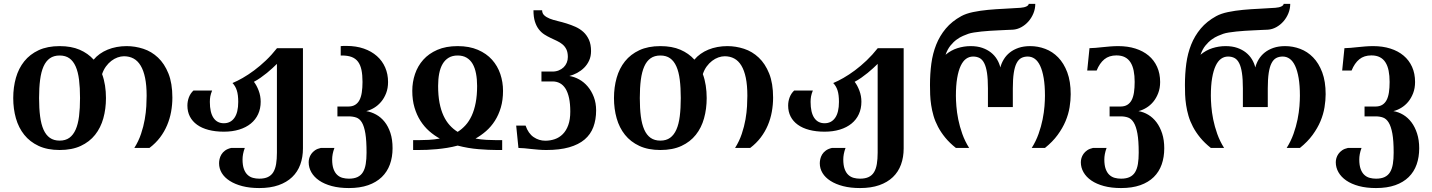

<svg xmlns="http://www.w3.org/2000/svg" viewBox="-20 -769 7446 998"><path d="M530.8 -259.3Q530.8 -203.1 517.1 -154.1Q503.4 -105 474.4 -68.4Q445.3 -31.7 399.7 -10.5Q354 10.7 290 10.7Q226.6 10.7 180.9 -10.5Q135.3 -31.7 106 -68.4Q76.7 -105 62.7 -154.1Q48.8 -203.1 48.8 -259.3Q48.8 -315.4 62.7 -364.5Q76.7 -413.6 106 -450.2Q135.3 -486.8 180.9 -508.1Q226.6 -529.3 290 -529.3Q350.6 -529.3 394 -510.5Q437.5 -491.7 466.8 -459Q480.5 -475.6 499 -488.8Q517.6 -502 539.6 -511Q561.5 -520 586.7 -524.7Q611.8 -529.3 638.2 -529.3Q682.1 -529.3 724.9 -515.4Q767.6 -501.5 801.3 -469.7Q835 -438 855.5 -387Q876 -335.9 876 -261.7Q876 -224.6 869.4 -188.2Q862.8 -151.9 848.6 -118.2Q834.5 -84.5 811.8 -54.4Q789.1 -24.4 756.8 0H678.2Q700.2 -34.7 713.1 -73.2Q726.1 -111.8 732.4 -148.4Q738.8 -185.1 740.5 -217Q742.2 -249 742.2 -271Q742.2 -325.7 734.1 -364.5Q726.1 -403.3 710.9 -428.2Q695.8 -453.1 674.1 -464.8Q652.3 -476.6 624.5 -476.6Q608.4 -476.6 591.3 -470.5Q574.2 -464.4 558.8 -452.6Q543.5 -440.9 530.8 -423.6Q518.1 -406.2 510.7 -383.8Q521 -356 525.9 -324.5Q530.8 -293 530.8 -259.3ZM396 -259.8Q396 -313 390.9 -354.2Q385.7 -395.5 373.3 -423.6Q360.8 -451.7 340.6 -466.1Q320.3 -480.5 290 -480.5Q259.8 -480.5 239.3 -466.1Q218.8 -451.7 206.3 -423.6Q193.8 -395.5 188.5 -354.2Q183.1 -313 183.1 -259.3Q183.1 -205.6 188.5 -164.3Q193.8 -123 206.3 -95Q218.8 -66.9 239.3 -52.5Q259.8 -38.1 290 -38.1Q320.3 -38.1 340.6 -52.7Q360.8 -67.4 373.3 -95.5Q385.7 -123.5 390.9 -164.8Q396 -206.1 396 -259.8Z M1554.7 2.4Q1554.7 48.3 1540.8 86.4Q1526.9 124.5 1498.5 151.6Q1470.2 178.7 1427.7 193.6Q1385.3 208.5 1327.6 208.5Q1278.3 208.5 1239.7 198.5Q1201.2 188.5 1174.1 171.1Q1147 153.8 1132.8 130.4Q1118.7 106.9 1118.7 79.6Q1118.7 69.3 1121.3 57.4Q1124 45.4 1130.9 33.9Q1137.7 22.5 1150.1 13.4Q1162.6 4.4 1181.6 0H1252.4Q1246.1 17.1 1243.4 31.7Q1240.7 46.4 1240.7 59.6Q1240.7 89.8 1247.8 109.4Q1254.9 128.9 1267.1 140.1Q1279.3 151.4 1294.9 155.5Q1310.5 159.7 1327.6 159.7Q1355 159.7 1372.8 151.1Q1390.6 142.6 1400.9 125.5Q1411.1 108.4 1415.3 83Q1419.4 57.6 1419.4 24.4V-437Q1410.2 -427.7 1396.7 -415.3Q1383.3 -402.8 1367.7 -390.1Q1352.1 -377.4 1334.7 -365.2Q1317.4 -353 1299.8 -343.8Q1314 -325.7 1324.5 -298.1Q1335 -270.5 1335 -240.2Q1335 -204.6 1321.8 -175.8Q1308.6 -147 1283.7 -126.7Q1258.8 -106.4 1223.4 -95.5Q1188 -84.5 1143.6 -84.5Q1099.1 -84.5 1064 -93.8Q1028.8 -103 1004.4 -120.6Q980 -138.2 967 -163.3Q954.1 -188.5 954.1 -220.2Q954.1 -242.7 961.9 -263.2Q969.7 -283.7 985.4 -298.3H1082.5Q1075.7 -281.2 1073.2 -268.1Q1070.8 -254.9 1070.8 -239.3Q1070.8 -184.6 1089.6 -156.5Q1108.4 -128.4 1143.6 -128.4Q1178.7 -128.4 1198.5 -156.5Q1218.3 -184.6 1218.3 -239.3Q1218.3 -276.4 1210.9 -299.1Q1203.6 -321.8 1188.5 -337.4Q1212.4 -347.2 1241.5 -363.8Q1270.5 -380.4 1301 -403.1Q1331.5 -425.8 1362.1 -454.8Q1392.6 -483.9 1419.9 -518.6H1554.7Z M1733.9 -215.3H1790.5Q1811.5 -215.3 1825.7 -223.9Q1839.8 -232.4 1848.4 -248.5Q1856.9 -264.6 1860.6 -288.6Q1864.3 -312.5 1864.3 -343.3Q1864.3 -379.4 1858.9 -405.3Q1853.5 -431.2 1841.1 -448Q1828.6 -464.8 1808.1 -472.7Q1787.6 -480.5 1757.8 -480.5H1751V-529.3Q1758.8 -530.3 1766.1 -530.3Q1773.4 -530.3 1780.8 -530.3Q1831.1 -530.3 1871.1 -516.4Q1911.1 -502.4 1939.2 -477.5Q1967.3 -452.6 1982.2 -418.2Q1997.1 -383.8 1997.1 -342.8Q1997.1 -310.5 1987.1 -284.7Q1977.1 -258.8 1960.9 -239.7Q1944.8 -220.7 1924.6 -208.5Q1904.3 -196.3 1883.8 -191.4Q1910.6 -187 1935.3 -173.3Q1960 -159.7 1979 -136Q1998 -112.3 2009.3 -78.1Q2020.5 -43.9 2020.5 1.5Q2020.5 47.9 2006.6 85.9Q1992.7 124 1964.4 151.4Q1936 178.7 1893.6 193.6Q1851.1 208.5 1793.5 208.5Q1743.2 208.5 1704.3 198Q1665.5 187.5 1638.9 169.2Q1612.3 150.9 1598.4 126.5Q1584.5 102.1 1584.5 74.2Q1584.5 64 1587.6 52.7Q1590.8 41.5 1598.1 31Q1605.5 20.5 1617.4 12.2Q1629.4 3.9 1647.5 0H1718.3Q1711.9 17.1 1709.2 31.7Q1706.5 46.4 1706.5 59.6Q1706.5 89.8 1713.6 109.4Q1720.7 128.9 1732.9 140.1Q1745.1 151.4 1760.7 155.5Q1776.4 159.7 1793.5 159.7Q1820.8 159.7 1838.6 151.1Q1856.4 142.6 1866.7 125.5Q1877 108.4 1881.1 83Q1885.3 57.6 1885.3 24.4Q1885.3 -38.1 1879.2 -75.2Q1873 -112.3 1861.3 -132.1Q1849.6 -151.9 1832 -158Q1814.5 -164.1 1792 -164.1H1733.9Z M2155.3 -40.5Q2180.7 -40.5 2208.7 -42Q2236.8 -43.5 2266.1 -48.8Q2236.8 -64.9 2210.9 -87.6Q2185.1 -110.4 2165.5 -140.9Q2146 -171.4 2134.5 -210.2Q2123 -249 2123 -296.9Q2123 -342.3 2137.2 -384.3Q2151.4 -426.3 2180.2 -458.5Q2209 -490.7 2253.4 -510Q2297.9 -529.3 2358.9 -529.3Q2419.4 -529.3 2464.1 -510Q2508.8 -490.7 2537.6 -458.5Q2566.4 -426.3 2580.6 -384.3Q2594.7 -342.3 2594.7 -296.9Q2594.7 -249 2583.3 -210.2Q2571.8 -171.4 2552.2 -140.9Q2532.7 -110.4 2506.6 -87.6Q2480.5 -64.9 2451.7 -48.8Q2481 -43.5 2509 -42Q2537.1 -40.5 2562.5 -40.5H2590.3V10.7H2562.5Q2520 10.7 2466.8 6.3Q2413.6 2 2358.9 -12.2Q2331.5 -4.9 2304.2 -0.5Q2276.9 3.9 2250.7 6.3Q2224.6 8.8 2200.4 9.8Q2176.3 10.7 2155.3 10.7H2127.4V-40.5ZM2358.9 -480.5Q2331.5 -480.5 2312.3 -469Q2293 -457.5 2280.8 -436.8Q2268.6 -416 2262.9 -386.7Q2257.3 -357.4 2257.3 -322.3Q2257.3 -272.9 2264.6 -234.6Q2272 -196.3 2285.4 -167.5Q2298.8 -138.7 2317.4 -118.2Q2335.9 -97.7 2358.9 -83.5Q2381.3 -97.7 2399.9 -118.2Q2418.5 -138.7 2431.9 -167.7Q2445.3 -196.8 2452.6 -234.9Q2460 -272.9 2460 -322.3Q2460 -357.4 2454.3 -386.7Q2448.7 -416 2436.8 -436.8Q2424.8 -457.5 2405.5 -469Q2386.2 -480.5 2358.9 -480.5Z M2944.3 -189Q2944.3 -229.5 2938 -259Q2931.6 -288.6 2919.7 -307.9Q2907.7 -327.1 2890.6 -336.4Q2873.5 -345.7 2852.5 -345.7H2794.4V-397H2851.1Q2869.6 -397 2884.5 -403.1Q2899.4 -409.2 2909.9 -419.4Q2920.4 -429.7 2926 -443.4Q2931.6 -457 2931.6 -472.7Q2931.6 -496.6 2924.1 -512.2Q2916.5 -527.8 2903.8 -538.3Q2891.1 -548.8 2875 -556.4Q2858.9 -564 2842.3 -571.8Q2825.7 -579.6 2809.6 -589.8Q2793.5 -600.1 2780.8 -616.5Q2768.1 -632.8 2760.5 -656.7Q2752.9 -680.7 2752.9 -715.8H2797.9Q2797.9 -699.7 2808.8 -689.5Q2819.8 -679.2 2837.6 -672.1Q2855.5 -665 2878.4 -659.7Q2901.4 -654.3 2925 -647Q2948.7 -639.6 2971.7 -629.4Q2994.6 -619.1 3012.5 -602.8Q3030.3 -586.4 3041.3 -562.3Q3052.2 -538.1 3052.2 -503.4Q3052.2 -476.1 3042.2 -454.3Q3032.2 -432.6 3016.1 -416.7Q3000 -400.9 2980 -390.1Q2960 -379.4 2939.5 -374Q2965.3 -370.1 2990.5 -356.2Q3015.6 -342.3 3035.2 -319.1Q3054.7 -295.9 3066.7 -264.6Q3078.6 -233.4 3078.6 -195.3Q3078.6 -147 3064.2 -108.6Q3049.8 -70.3 3018.8 -43.9Q2987.8 -17.6 2938.5 -3.4Q2889.2 10.7 2819.8 10.7Q2798.8 10.7 2778.8 9Q2758.8 7.3 2740.5 5.4Q2722.2 3.4 2705.6 1.7Q2689 0 2674.8 0L2663.1 -116.2H2711.9Q2726.1 -75.2 2753.7 -56.4Q2781.2 -37.6 2814.5 -37.6Q2840.3 -37.6 2863.8 -45.7Q2887.2 -53.7 2905.3 -71.8Q2923.3 -89.8 2933.8 -118.7Q2944.3 -147.5 2944.3 -189Z M3653.3 -259.3Q3653.3 -203.1 3639.6 -154.1Q3626 -105 3596.9 -68.4Q3567.9 -31.7 3522.2 -10.5Q3476.6 10.7 3412.6 10.7Q3349.1 10.7 3303.5 -10.5Q3257.8 -31.7 3228.5 -68.4Q3199.2 -105 3185.3 -154.1Q3171.4 -203.1 3171.4 -259.3Q3171.4 -315.4 3185.3 -364.5Q3199.2 -413.6 3228.5 -450.2Q3257.8 -486.8 3303.5 -508.1Q3349.1 -529.3 3412.6 -529.3Q3473.1 -529.3 3516.6 -510.5Q3560.1 -491.7 3589.4 -459Q3603 -475.6 3621.6 -488.8Q3640.1 -502 3662.1 -511Q3684.1 -520 3709.2 -524.7Q3734.4 -529.3 3760.7 -529.3Q3804.7 -529.3 3847.4 -515.4Q3890.1 -501.5 3923.8 -469.7Q3957.5 -438 3978 -387Q3998.5 -335.9 3998.5 -261.7Q3998.5 -224.6 3991.9 -188.2Q3985.4 -151.9 3971.2 -118.2Q3957 -84.5 3934.3 -54.4Q3911.6 -24.4 3879.4 0H3800.8Q3822.8 -34.7 3835.7 -73.2Q3848.6 -111.8 3855 -148.4Q3861.3 -185.1 3863 -217Q3864.7 -249 3864.7 -271Q3864.7 -325.7 3856.7 -364.5Q3848.6 -403.3 3833.5 -428.2Q3818.4 -453.1 3796.6 -464.8Q3774.9 -476.6 3747.1 -476.6Q3731 -476.6 3713.9 -470.5Q3696.8 -464.4 3681.4 -452.6Q3666 -440.9 3653.3 -423.6Q3640.6 -406.2 3633.3 -383.8Q3643.6 -356 3648.4 -324.5Q3653.3 -293 3653.3 -259.3ZM3518.6 -259.8Q3518.6 -313 3513.4 -354.2Q3508.3 -395.5 3495.8 -423.6Q3483.4 -451.7 3463.1 -466.1Q3442.9 -480.5 3412.6 -480.5Q3382.3 -480.5 3361.8 -466.1Q3341.3 -451.7 3328.9 -423.6Q3316.4 -395.5 3311 -354.2Q3305.7 -313 3305.7 -259.3Q3305.7 -205.6 3311 -164.3Q3316.4 -123 3328.9 -95Q3341.3 -66.9 3361.8 -52.5Q3382.3 -38.1 3412.6 -38.1Q3442.9 -38.1 3463.1 -52.7Q3483.4 -67.4 3495.8 -95.5Q3508.3 -123.5 3513.4 -164.8Q3518.6 -206.1 3518.6 -259.8Z M4677.2 2.4Q4677.2 48.3 4663.3 86.4Q4649.4 124.5 4621.1 151.6Q4592.8 178.7 4550.3 193.6Q4507.8 208.5 4450.2 208.5Q4400.9 208.5 4362.3 198.5Q4323.7 188.5 4296.6 171.1Q4269.5 153.8 4255.4 130.4Q4241.2 106.9 4241.2 79.6Q4241.2 69.3 4243.9 57.4Q4246.6 45.4 4253.4 33.9Q4260.3 22.5 4272.7 13.4Q4285.2 4.4 4304.2 0H4375Q4368.7 17.1 4366 31.7Q4363.3 46.4 4363.3 59.6Q4363.3 89.8 4370.4 109.4Q4377.4 128.9 4389.6 140.1Q4401.9 151.4 4417.5 155.5Q4433.1 159.7 4450.2 159.7Q4477.5 159.7 4495.4 151.1Q4513.2 142.6 4523.4 125.5Q4533.7 108.4 4537.8 83Q4542 57.6 4542 24.4V-437Q4532.7 -427.7 4519.3 -415.3Q4505.9 -402.8 4490.2 -390.1Q4474.6 -377.4 4457.3 -365.2Q4439.9 -353 4422.4 -343.8Q4436.5 -325.7 4447 -298.1Q4457.5 -270.5 4457.5 -240.2Q4457.5 -204.6 4444.3 -175.8Q4431.2 -147 4406.2 -126.7Q4381.3 -106.4 4345.9 -95.5Q4310.5 -84.5 4266.1 -84.5Q4221.7 -84.5 4186.5 -93.8Q4151.4 -103 4127 -120.6Q4102.5 -138.2 4089.6 -163.3Q4076.7 -188.5 4076.7 -220.2Q4076.7 -242.7 4084.5 -263.2Q4092.3 -283.7 4107.9 -298.3H4205.1Q4198.2 -281.2 4195.8 -268.1Q4193.4 -254.9 4193.4 -239.3Q4193.4 -184.6 4212.2 -156.5Q4231 -128.4 4266.1 -128.4Q4301.3 -128.4 4321 -156.5Q4340.8 -184.6 4340.8 -239.3Q4340.8 -276.4 4333.5 -299.1Q4326.2 -321.8 4311 -337.4Q4335 -347.2 4364 -363.8Q4393.1 -380.4 4423.6 -403.1Q4454.1 -425.8 4484.6 -454.8Q4515.1 -483.9 4542.5 -518.6H4677.2Z M5179.7 -418.5Q5185.5 -440.9 5197.8 -460.9Q5210 -481 5229 -496.1Q5248 -511.2 5274.4 -520.3Q5300.8 -529.3 5335 -529.3Q5375 -529.3 5412.8 -515.1Q5450.7 -501 5480.2 -470.7Q5509.8 -440.4 5527.6 -393.1Q5545.4 -345.7 5545.4 -279.3Q5545.4 -247.1 5539.6 -211.2Q5533.7 -175.3 5518.6 -139.2Q5503.4 -103 5477.5 -67.6Q5451.7 -32.2 5411.6 0H5342.8Q5364.7 -34.7 5378.4 -73.2Q5392.1 -111.8 5399.4 -148.4Q5406.7 -185.1 5409.2 -217Q5411.6 -249 5411.6 -271Q5411.6 -324.7 5405 -363.3Q5398.4 -401.9 5386.7 -426.8Q5375 -451.7 5358.6 -463.4Q5342.3 -475.1 5322.3 -475.1Q5302.7 -475.1 5288.3 -467.3Q5273.9 -459.5 5264.2 -440.7Q5254.4 -421.9 5249.5 -389.9Q5244.6 -357.9 5244.6 -309.6V-212.4H5115.2V-309.6Q5115.2 -357.9 5110.4 -389.9Q5105.5 -421.9 5095.9 -440.7Q5086.4 -459.5 5072 -467.3Q5057.6 -475.1 5038.1 -475.1Q5018.1 -475.1 5001.7 -463.4Q4985.4 -451.7 4973.6 -426.8Q4961.9 -401.9 4955.3 -363.3Q4948.7 -324.7 4948.7 -271Q4948.7 -249 4951.2 -217Q4953.6 -185.1 4960.9 -148.4Q4968.3 -111.8 4981.9 -73.2Q4995.6 -34.7 5017.6 0H4948.7Q4916 -25.9 4893.3 -53.7Q4870.6 -81.5 4855.7 -109.9Q4840.8 -138.2 4832.5 -166.7Q4824.2 -195.3 4820.1 -223.1Q4815.9 -251 4814.9 -277.3Q4814 -303.7 4814 -327.6Q4814 -385.3 4821 -438.2Q4828.1 -491.2 4846.4 -537.1Q4864.7 -583 4896.2 -620.6Q4927.7 -658.2 4976.6 -685.1Q5001.5 -698.7 5038.1 -706.3Q5074.7 -713.9 5116.2 -717.8Q5157.7 -721.7 5201.4 -723.6Q5245.1 -725.6 5284.2 -728.5Q5304.2 -730 5315.7 -735.8Q5327.1 -741.7 5327.1 -749H5361.3Q5361.3 -723.1 5351.6 -699.5Q5341.8 -675.8 5325.7 -657.5Q5309.6 -639.2 5288.6 -627.7Q5267.6 -616.2 5245.1 -614.7Q5231.4 -614.3 5212.2 -613.3Q5192.9 -612.3 5170.9 -611.3Q5148.9 -610.4 5126 -608.9Q5103 -607.4 5081.8 -605.2Q5060.5 -603 5042.5 -600.1Q5024.4 -597.2 5013.2 -593.3Q5002 -589.4 4985.8 -582.5Q4969.7 -575.7 4952.9 -563.5Q4936 -551.3 4920.4 -532Q4904.8 -512.7 4895 -484.4Q4922.9 -507.8 4956.5 -518.6Q4990.2 -529.3 5025.4 -529.3Q5059.6 -529.3 5085.7 -520.3Q5111.8 -511.2 5130.9 -496.1Q5149.9 -481 5162.1 -460.9Q5174.3 -440.9 5179.7 -418.5Z M5804.2 -215.3Q5825.2 -215.3 5839.4 -223.9Q5853.5 -232.4 5862.1 -248.5Q5870.6 -264.6 5874.3 -288.6Q5877.9 -312.5 5877.9 -343.3Q5877.9 -375.5 5872.8 -401.1Q5867.7 -426.8 5856.4 -444.6Q5845.2 -462.4 5827.1 -471.7Q5809.1 -481 5783.2 -481Q5745.1 -481 5720.5 -460.9Q5695.8 -440.9 5680.2 -402.3H5631.3L5643.1 -518.6Q5657.2 -518.6 5674.6 -520.3Q5691.9 -522 5711.2 -523.9Q5730.5 -525.9 5751 -527.6Q5771.5 -529.3 5792.5 -529.3Q5841.8 -529.3 5881.8 -516.6Q5921.9 -503.9 5950.4 -480Q5979 -456.1 5994.6 -421.4Q6010.3 -386.7 6010.3 -342.8Q6010.3 -310.5 6000.2 -284.7Q5990.2 -258.8 5974.4 -239.7Q5958.5 -220.7 5938.2 -208.5Q5918 -196.3 5897.5 -191.4Q5924.3 -187 5948.7 -172.4Q5973.1 -157.7 5991.5 -133.3Q6009.8 -108.9 6020.8 -75Q6031.7 -41 6031.7 1.5Q6031.7 47.9 6018.3 85.9Q6004.9 124 5977.1 151.4Q5949.2 178.7 5907 193.6Q5864.7 208.5 5807.1 208.5Q5756.8 208.5 5718 198Q5679.2 187.5 5652.6 169.2Q5626 150.9 5612.1 126.5Q5598.1 102.1 5598.1 74.2Q5598.1 64 5601.3 52.7Q5604.5 41.5 5611.8 31Q5619.1 20.5 5631.1 12.2Q5643.1 3.9 5661.1 0H5731.9Q5725.6 17.1 5722.9 31.7Q5720.2 46.4 5720.2 59.6Q5720.2 89.8 5727.3 109.4Q5734.4 128.9 5746.6 140.1Q5758.8 151.4 5774.4 155.5Q5790 159.7 5807.1 159.7Q5834.5 159.7 5852.3 151.1Q5870.1 142.6 5880.4 125.5Q5890.6 108.4 5894.8 83Q5898.9 57.6 5898.9 24.4Q5898.9 -38.1 5892.1 -75.2Q5885.3 -112.3 5873 -132.1Q5860.8 -151.9 5843.8 -158Q5826.7 -164.1 5805.7 -164.1H5747.6V-215.3Z M6504.9 -418.5Q6510.7 -440.9 6522.9 -460.9Q6535.2 -481 6554.2 -496.1Q6573.2 -511.2 6599.6 -520.3Q6626 -529.3 6660.2 -529.3Q6700.2 -529.3 6738 -515.1Q6775.9 -501 6805.4 -470.7Q6835 -440.4 6852.8 -393.1Q6870.6 -345.7 6870.6 -279.3Q6870.6 -247.1 6864.7 -211.2Q6858.9 -175.3 6843.8 -139.2Q6828.6 -103 6802.7 -67.6Q6776.9 -32.2 6736.8 0H6668Q6689.9 -34.7 6703.6 -73.2Q6717.3 -111.8 6724.6 -148.4Q6731.9 -185.1 6734.4 -217Q6736.8 -249 6736.8 -271Q6736.8 -324.7 6730.2 -363.3Q6723.6 -401.9 6711.9 -426.8Q6700.2 -451.7 6683.8 -463.4Q6667.5 -475.1 6647.5 -475.1Q6627.9 -475.1 6613.5 -467.3Q6599.1 -459.5 6589.4 -440.7Q6579.6 -421.9 6574.7 -389.9Q6569.8 -357.9 6569.8 -309.6V-212.4H6440.4V-309.6Q6440.4 -357.9 6435.5 -389.9Q6430.7 -421.9 6421.1 -440.7Q6411.6 -459.5 6397.2 -467.3Q6382.8 -475.1 6363.3 -475.1Q6343.3 -475.1 6326.9 -463.4Q6310.5 -451.7 6298.8 -426.8Q6287.1 -401.9 6280.5 -363.3Q6273.9 -324.7 6273.9 -271Q6273.9 -249 6276.4 -217Q6278.8 -185.1 6286.1 -148.4Q6293.5 -111.8 6307.1 -73.2Q6320.8 -34.7 6342.8 0H6273.9Q6241.2 -25.9 6218.5 -53.7Q6195.8 -81.5 6180.9 -109.9Q6166 -138.2 6157.7 -166.7Q6149.4 -195.3 6145.3 -223.1Q6141.1 -251 6140.1 -277.3Q6139.2 -303.7 6139.2 -327.6Q6139.2 -385.3 6146.2 -438.2Q6153.3 -491.2 6171.6 -537.1Q6189.9 -583 6221.4 -620.6Q6252.9 -658.2 6301.8 -685.1Q6326.7 -698.7 6363.3 -706.3Q6399.9 -713.9 6441.4 -717.8Q6482.9 -721.7 6526.6 -723.6Q6570.3 -725.6 6609.4 -728.5Q6629.4 -730 6640.9 -735.8Q6652.3 -741.7 6652.3 -749H6686.5Q6686.5 -723.1 6676.8 -699.5Q6667 -675.8 6650.9 -657.5Q6634.8 -639.2 6613.8 -627.7Q6592.8 -616.2 6570.3 -614.7Q6556.6 -614.3 6537.4 -613.3Q6518.1 -612.3 6496.1 -611.3Q6474.1 -610.4 6451.2 -608.9Q6428.2 -607.4 6407 -605.2Q6385.7 -603 6367.7 -600.1Q6349.6 -597.2 6338.4 -593.3Q6327.1 -589.4 6311 -582.5Q6294.9 -575.7 6278.1 -563.5Q6261.2 -551.3 6245.6 -532Q6230 -512.7 6220.2 -484.4Q6248 -507.8 6281.7 -518.6Q6315.4 -529.3 6350.6 -529.3Q6384.8 -529.3 6410.9 -520.3Q6437 -511.2 6456.1 -496.1Q6475.1 -481 6487.3 -460.9Q6499.5 -440.9 6504.9 -418.5Z M7129.4 -215.3Q7150.4 -215.3 7164.6 -223.9Q7178.7 -232.4 7187.3 -248.5Q7195.8 -264.6 7199.5 -288.6Q7203.1 -312.5 7203.1 -343.3Q7203.1 -375.5 7198 -401.1Q7192.9 -426.8 7181.6 -444.6Q7170.4 -462.4 7152.3 -471.7Q7134.3 -481 7108.4 -481Q7070.3 -481 7045.7 -460.9Q7021 -440.9 7005.4 -402.3H6956.5L6968.3 -518.6Q6982.4 -518.6 6999.8 -520.3Q7017.1 -522 7036.4 -523.9Q7055.7 -525.9 7076.2 -527.6Q7096.7 -529.3 7117.7 -529.3Q7167 -529.3 7207 -516.6Q7247.1 -503.9 7275.6 -480Q7304.2 -456.1 7319.8 -421.4Q7335.4 -386.7 7335.4 -342.8Q7335.4 -310.5 7325.4 -284.7Q7315.4 -258.8 7299.6 -239.7Q7283.7 -220.7 7263.4 -208.5Q7243.2 -196.3 7222.7 -191.4Q7249.5 -187 7273.9 -172.4Q7298.3 -157.7 7316.7 -133.3Q7335 -108.9 7345.9 -75Q7356.9 -41 7356.9 1.5Q7356.9 47.9 7343.5 85.9Q7330.1 124 7302.2 151.4Q7274.4 178.7 7232.2 193.6Q7189.9 208.5 7132.3 208.5Q7082 208.5 7043.2 198Q7004.4 187.5 6977.8 169.2Q6951.2 150.9 6937.3 126.5Q6923.3 102.1 6923.3 74.2Q6923.3 64 6926.5 52.7Q6929.7 41.5 6937 31Q6944.3 20.5 6956.3 12.2Q6968.3 3.9 6986.3 0H7057.1Q7050.8 17.1 7048.1 31.7Q7045.4 46.4 7045.4 59.6Q7045.4 89.8 7052.5 109.4Q7059.6 128.9 7071.8 140.1Q7084 151.4 7099.6 155.5Q7115.2 159.7 7132.3 159.7Q7159.7 159.7 7177.5 151.1Q7195.3 142.6 7205.6 125.5Q7215.8 108.4 7220 83Q7224.1 57.6 7224.1 24.4Q7224.1 -38.1 7217.3 -75.2Q7210.4 -112.3 7198.2 -132.1Q7186 -151.9 7168.9 -158Q7151.9 -164.1 7130.9 -164.1H7072.8V-215.3Z"/></svg>

Font: Arian AMU Serif
Style: Bold
Weight: 700
Designer: Ruben Hakobyan (Tarumian)
Foundry: Ruben Hakobyan (Tarumian)
Version: Version 1.002